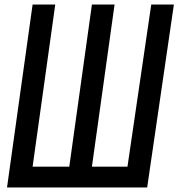

<svg xmlns="http://www.w3.org/2000/svg" viewBox="-20 -798 788 848"><path d="M386 -778 286 -62H124L224 -778H124L11 30H630L748 -778H648L543 -62H386L486 -778Z"/></svg>

Font: Smiley Sans Oblique
Style: Regular
Weight: 400
Italic angle: -8°
Designer: oooooohmygosh, Nagisa Chen, Janine Sui, Heda Shi, Jian Li
Foundry: atelierAnchor
Version: Version 2.0.1